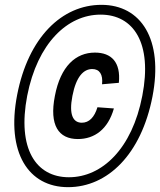

<svg xmlns="http://www.w3.org/2000/svg" viewBox="-20 -762 662 794"><path d="M279.5 -365.5C295 -446 326 -476.5 361.5 -476.5C391.5 -476.5 406.5 -454.5 402 -413.5L471.5 -419.5C480 -504.5 441 -544.5 372.5 -544.5C293.5 -544.5 230.5 -488.5 207 -365.5C183 -243.5 222.5 -187 302 -187C370.5 -187 426.5 -227 451 -313.5L383 -318.5C370.5 -277 348.5 -254.5 318.5 -254.5C283 -254.5 264 -286 279.5 -365.5ZM51 -370C4.5 -131 97.5 12 261.5 12C425 12 564 -123.5 610.5 -362.5C656.5 -599.5 563 -742 399.5 -742C235.5 -742 97 -607 51 -370ZM92.5 -366C135 -583.5 259 -701.5 396 -701.5C532.5 -701.5 611 -583.5 568.5 -366C526.5 -147 402 -29 265 -29C128.5 -29 50.5 -147 92.5 -366Z"/></svg>

Font: Monaspace Krypton Medium
Style: Italic
Weight: 500
Italic angle: -11°
Designer: Riley Cran & the Lettermatic Team
Foundry: Lettermatic
Version: Version 1.101 (Monaspace Krypton)